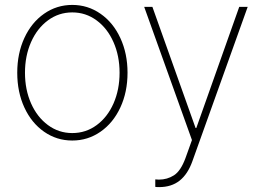

<svg xmlns="http://www.w3.org/2000/svg" viewBox="-20 -558 1059 777"><path d="M49.8 -263.7Q49.8 -341.8 78.6 -404.3Q107.4 -466.8 158.4 -502.4Q209.5 -538.1 272.5 -538.1Q335.4 -538.1 386.7 -502.4Q438 -466.8 467 -404.1Q496.1 -341.3 496.1 -263.7Q496.1 -185.5 467 -123Q438 -60.5 386.7 -24.9Q335.4 10.7 272.5 10.7Q209.5 10.7 158.4 -24.9Q107.4 -60.5 78.6 -123Q49.8 -185.5 49.8 -263.7ZM463.9 -263.7Q463.9 -332 439.2 -387.7Q414.6 -443.4 370.8 -475.6Q327.1 -507.8 272.5 -507.8Q217.8 -507.8 174.1 -475.6Q130.4 -443.4 105.7 -387.7Q81.1 -332 81.1 -263.7Q81.1 -195.3 105.7 -139.6Q130.4 -84 174.1 -51.8Q217.8 -19.5 272.5 -19.5Q327.6 -19.5 371.3 -51.8Q415 -84 439.5 -139.6Q463.9 -195.3 463.9 -263.7ZM608.4 198.2V168L623 168.9Q656.7 168.9 684.1 151.4Q711.4 133.8 730.5 82L756.8 8.8L563.5 -530.3H596.7L771.5 -40H774.4L948.2 -530.3H982.4L758.8 93.8Q740.2 146.5 707 172.9Q673.8 199.2 624 199.2Q612.3 199.2 608.4 198.2Z"/></svg>

Font: Pretendard Std Thin
Style: Regular
Weight: 100
Designer: Base glyphs from Inter by Rasmus Andersson; Hangeul glyphs from Noto Sans CJK(Source Han Sans) by Jang Soo-young and Kan
Foundry: Kil Hyung-jin
Version: Version 1.309